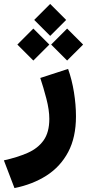

<svg xmlns="http://www.w3.org/2000/svg" viewBox="-50 -687 442 974"><path d="M204.6 -667 285.6 -585.9 204.6 -504.9 123.5 -585.9ZM290.5 -542 371.6 -460.9 290.5 -379.9 209.5 -460.9ZM119.1 -542 200.2 -460.9 119.1 -379.9 38.1 -460.9ZM23.4 267.1 -30.3 126.5Q38.6 111.3 90.6 88.4Q142.6 65.4 171.4 24.7Q200.2 -16.1 200.2 -84Q200.2 -128.9 185.3 -186.3Q170.4 -243.7 154.3 -291.5L295.4 -337.4Q314.9 -282.7 325.2 -219Q335.4 -155.3 335.4 -96.7Q335.4 9.8 295.9 84.2Q256.3 158.7 186 203.6Q115.7 248.5 23.4 267.1Z"/></svg>

Font: Vazirmatn FD NL Black
Style: Regular
Weight: 900
Designer: Saber Rastikerdar
Foundry: Saber Rastikerdar
Version: Version 33.003